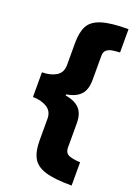

<svg xmlns="http://www.w3.org/2000/svg" viewBox="-166 -793 741 1029"><g transform="rotate(20 204.5 -278.0)"><path d="M381 168Q284 168 231 152Q178 136 157.5 99Q137 62 137 0V-124Q137 -167 104 -187Q71 -207 24 -207V-348Q72 -348 104.5 -367.5Q137 -387 137 -431V-558Q137 -617 156 -653.5Q175 -690 228 -707Q281 -724 381 -724V-591Q359 -590 339 -587Q319 -584 306 -573.5Q293 -563 293 -539V-404Q293 -345 265.5 -317Q238 -289 186 -281V-275Q240 -266 266.5 -238Q293 -210 293 -155V-18Q293 16 319 25Q345 34 381 35Z"/></g></svg>

Font: Noto Sans Myanmar SemiCondensed Black
Style: Regular
Weight: 900
Width: 4
Designer: Monotype Design Team
Foundry: Monotype Imaging Inc.
Version: Version 2.107; ttfautohint (v1.8.4.7-5d5b)